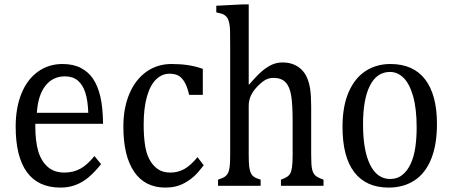

<svg xmlns="http://www.w3.org/2000/svg" viewBox="-20 -842 2052 870"><path d="M438 -98Q406 -59 380 -37.5Q354 -16 323 -4Q292 8 254 8Q153 8 102 -62Q51 -132 51 -268Q51 -353 77 -417.5Q103 -482 151.5 -517Q200 -552 263 -552Q312 -552 346.5 -534Q381 -516 402 -484.5Q423 -453 434.5 -405Q446 -357 447 -281H140V-270Q140 -203 153 -158Q166 -113 195.5 -86.5Q225 -60 272 -60Q312 -60 344 -77.5Q376 -95 408 -135ZM380 -331Q378 -387 366.5 -422.5Q355 -458 332.5 -477Q310 -496 274 -496Q219 -496 185.5 -453Q152 -410 147 -331Z M899 -530V-412H837Q829 -448 816.5 -469.5Q804 -491 788 -499.5Q772 -508 748 -508Q714 -508 687.5 -482.5Q661 -457 646 -405Q631 -353 631 -277Q631 -229 636.5 -189Q642 -149 656.5 -121Q671 -93 694 -76.5Q717 -60 752 -60Q786 -60 815 -76Q844 -92 875 -130L903 -93Q878 -60 859 -43Q840 -26 818.5 -14Q797 -2 775.5 3Q754 8 729 8Q637 8 588 -63.5Q539 -135 539 -268Q539 -353 566.5 -417.5Q594 -482 643.5 -517Q693 -552 757 -552Q797 -552 831 -547Q865 -542 899 -530Z M1107 -459H1109Q1147 -503 1169.5 -521.5Q1192 -540 1213.5 -549.5Q1235 -559 1260 -559Q1287 -559 1308 -551Q1329 -543 1345 -528Q1361 -513 1371 -490.5Q1381 -468 1385.5 -437.5Q1390 -407 1390 -360V-143Q1390 -94 1394 -76Q1398 -58 1407.5 -48Q1417 -38 1446 -28V0H1253V-28Q1272 -35 1280.5 -40.5Q1289 -46 1294.5 -55Q1300 -64 1303 -83Q1306 -102 1306 -141V-292Q1306 -368 1299.5 -408.5Q1293 -449 1274 -469Q1255 -489 1220 -489Q1200 -489 1184.5 -481Q1169 -473 1148.5 -452.5Q1128 -432 1117.5 -410Q1107 -388 1107 -363V-143Q1107 -105 1109 -88.5Q1111 -72 1115.5 -60.5Q1120 -49 1130 -41.5Q1140 -34 1161 -28V0H968V-28Q990 -35 999 -41.5Q1008 -48 1013 -57.5Q1018 -67 1020.5 -85Q1023 -103 1023 -143V-624Q1023 -680 1022.5 -701.5Q1022 -723 1018.5 -738.5Q1015 -754 1009.5 -762Q1004 -770 994.5 -775.5Q985 -781 960 -786V-816L1078 -822H1107Z M1741 8Q1639 8 1585.5 -61.5Q1532 -131 1532 -267Q1532 -361 1560 -425Q1588 -489 1637 -520.5Q1686 -552 1749 -552Q1853 -552 1906.5 -482Q1960 -412 1960 -280Q1960 -186 1933.5 -121Q1907 -56 1857.5 -24Q1808 8 1741 8ZM1625 -279Q1625 -160 1657 -95.5Q1689 -31 1748 -31Q1781 -31 1804 -50Q1827 -69 1841.5 -101Q1856 -133 1862 -175Q1868 -217 1868 -264Q1868 -349 1852 -405.5Q1836 -462 1809 -489Q1782 -516 1747 -516Q1688 -516 1656.5 -454.5Q1625 -393 1625 -279Z"/></svg>

Font: Myanglish
Style: Regular
Weight: 400
Designer: KyawKyaw ( MaYenGone)
Foundry: TattooFont3D
Version: Version 1.003 December 13, 2014